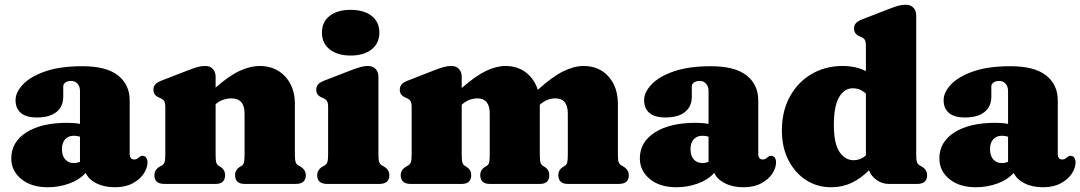

<svg xmlns="http://www.w3.org/2000/svg" viewBox="-20 -775 4552 809"><path d="M27.5 -107.5Q27.5 -176.5 90.8 -217Q154 -257.5 263 -257.5Q293.5 -257.5 317 -253V-392Q317 -410.5 306.8 -422.2Q296.5 -434 279 -434Q266 -434 256.2 -427.8Q246.5 -421.5 246.5 -411V-368Q246.5 -326 217.8 -303Q189 -280 135.5 -280Q90 -280 67.8 -299.2Q45.5 -318.5 45.5 -353Q45.5 -386 76.5 -419Q107.5 -452 170 -474Q232.5 -496 327.5 -496Q428 -496 477.2 -457.2Q526.5 -418.5 526.5 -351.5V-124Q526.5 -115.5 531 -109.2Q535.5 -103 546 -103Q553 -103 557.5 -106Q562 -109 565.5 -112Q568.5 -114.5 571.8 -116.5Q575 -118.5 579.5 -118.5Q590.5 -118.5 596 -110.5Q601.5 -102.5 601.5 -91.5Q601.5 -67.5 585.5 -43.2Q569.5 -19 538.8 -2.5Q508 14 464 14Q419 14 386 -2.8Q353 -19.5 341 -46.5Q315 -17.5 272 -1.8Q229 14 181.5 14Q111.5 14 69.5 -20.8Q27.5 -55.5 27.5 -107.5ZM241 -147Q241 -118.5 254.8 -103.2Q268.5 -88 291.5 -88Q304.5 -88 317 -93V-199Q305.5 -203 291 -203Q268 -203 254.5 -188Q241 -173 241 -147Z M888.5 -452V-406Q946 -456.5 990.8 -476.8Q1035.5 -497 1073.5 -497Q1140.5 -497 1181.5 -452.8Q1222.5 -408.5 1222.5 -337V-123.5Q1222.5 -100.5 1225.8 -91.5Q1229 -82.5 1236.5 -78.5L1245.5 -73.5Q1268.5 -59.5 1268.5 -36.5Q1268.5 0 1226 0H1011Q970.5 0 970.5 -37.5Q970.5 -58.5 988.5 -70.5L997.5 -76Q1005 -80.5 1007.8 -89.8Q1010.5 -99 1010.5 -123.5V-296.5Q1010.5 -360.5 955 -360.5Q938.5 -360.5 920.8 -354.8Q903 -349 888.5 -336V-123.5Q888.5 -99 891.5 -89.8Q894.5 -80.5 902 -76L911 -70.5Q928.5 -58.5 928.5 -37.5Q928.5 0 888.5 0H673Q630.5 0 630.5 -36.5Q630.5 -60 654 -73.5L663 -78.5Q670 -83 673.2 -91.8Q676.5 -100.5 676.5 -123.5V-322.5Q676.5 -342 671.8 -349.2Q667 -356.5 658 -360.5L649 -364.5Q626.5 -374.5 626.5 -396.5Q626.5 -410.5 634.5 -419.5Q642.5 -428.5 662 -436L770.5 -478Q796 -488 812 -492.5Q828 -497 845 -497Q865.5 -497 877 -484.2Q888.5 -471.5 888.5 -452Z M1457.5 -541Q1401.5 -541 1369 -567Q1336.5 -593 1336.5 -638Q1336.5 -682.5 1369 -708Q1401.5 -733.5 1457.5 -733.5Q1513.5 -733.5 1546 -708Q1578.5 -682.5 1578.5 -638Q1578.5 -593 1546 -567Q1513.5 -541 1457.5 -541ZM1574.5 -452V-123.5Q1574.5 -100.5 1577.8 -91.8Q1581 -83 1588.5 -78.5L1597.5 -73.5Q1620.5 -60 1620.5 -36.5Q1620.5 0 1578 0H1359Q1316.5 0 1316.5 -36.5Q1316.5 -60 1340 -73.5L1349 -78.5Q1356 -83 1359.2 -91.8Q1362.5 -100.5 1362.5 -123.5V-322.5Q1362.5 -342 1357.8 -349.2Q1353 -356.5 1344 -360.5L1335 -364.5Q1312.5 -374.5 1312.5 -396.5Q1312.5 -410.5 1320.5 -419.5Q1328.5 -428.5 1348 -436L1456.5 -478Q1483 -488 1498.8 -492.5Q1514.5 -497 1530 -497Q1551.5 -497 1563 -484.2Q1574.5 -471.5 1574.5 -452Z M1925.5 -452V-404Q1983.5 -455 2027.5 -476Q2071.5 -497 2109.5 -497Q2160 -497 2195.8 -469.8Q2231.5 -442.5 2246 -396.5Q2307.5 -452 2353.2 -474.5Q2399 -497 2438.5 -497Q2504 -497 2543.8 -452.8Q2583.5 -408.5 2583.5 -337V-123.5Q2583.5 -100.5 2586.8 -91.8Q2590 -83 2597.5 -78.5L2606.5 -73.5Q2629.5 -59.5 2629.5 -36.5Q2629.5 0 2587 0H2373Q2332.5 0 2332.5 -37.5Q2332.5 -58.5 2350.5 -70.5L2359.5 -76Q2367 -80.5 2369.8 -89.8Q2372.5 -99 2372.5 -123.5V-296.5Q2372.5 -360.5 2320.5 -360.5Q2304 -360.5 2287.8 -354.5Q2271.5 -348.5 2256.5 -335.5L2254.5 -333.5V-123.5Q2254.5 -99 2257.5 -90Q2260.5 -81 2268 -76L2277 -70.5Q2294.5 -58.5 2294.5 -37.5Q2294.5 0 2254.5 0H2044Q2003.5 0 2003.5 -37.5Q2003.5 -58.5 2021.5 -70.5L2030.5 -76Q2038 -80.5 2040.8 -89.8Q2043.5 -99 2043.5 -123.5V-296.5Q2043.5 -360.5 1991.5 -360.5Q1975 -360.5 1958.8 -354.5Q1942.5 -348.5 1927.5 -335.5L1925.5 -333.5V-123.5Q1925.5 -99 1928.5 -89.8Q1931.5 -80.5 1939 -76L1948 -70.5Q1965.5 -58.5 1965.5 -37.5Q1965.5 0 1925.5 0H1711Q1668.5 0 1668.5 -36.5Q1668.5 -60 1692 -73.5L1701 -78.5Q1708 -83 1711.2 -91.8Q1714.5 -100.5 1714.5 -123.5V-322.5Q1714.5 -342 1709.8 -349.2Q1705 -356.5 1696 -360.5L1687 -364.5Q1664.5 -374.5 1664.5 -396.5Q1664.5 -410.5 1672.5 -419.5Q1680.5 -428.5 1700 -436L1807.5 -478Q1833 -488 1849 -492.5Q1865 -497 1882 -497Q1902.5 -497 1914 -484.2Q1925.5 -471.5 1925.5 -452Z M2676 -107.5Q2676 -176.5 2739.2 -217Q2802.5 -257.5 2911.5 -257.5Q2942 -257.5 2965.5 -253V-392Q2965.5 -410.5 2955.2 -422.2Q2945 -434 2927.5 -434Q2914.5 -434 2904.8 -427.8Q2895 -421.5 2895 -411V-368Q2895 -326 2866.2 -303Q2837.5 -280 2784 -280Q2738.5 -280 2716.2 -299.2Q2694 -318.5 2694 -353Q2694 -386 2725 -419Q2756 -452 2818.5 -474Q2881 -496 2976 -496Q3076.5 -496 3125.8 -457.2Q3175 -418.5 3175 -351.5V-124Q3175 -115.5 3179.5 -109.2Q3184 -103 3194.5 -103Q3201.5 -103 3206 -106Q3210.5 -109 3214 -112Q3217 -114.5 3220.2 -116.5Q3223.5 -118.5 3228 -118.5Q3239 -118.5 3244.5 -110.5Q3250 -102.5 3250 -91.5Q3250 -67.5 3234 -43.2Q3218 -19 3187.2 -2.5Q3156.5 14 3112.5 14Q3067.5 14 3034.5 -2.8Q3001.5 -19.5 2989.5 -46.5Q2963.5 -17.5 2920.5 -1.8Q2877.5 14 2830 14Q2760 14 2718 -20.8Q2676 -55.5 2676 -107.5ZM2889.5 -147Q2889.5 -118.5 2903.2 -103.2Q2917 -88 2940 -88Q2953 -88 2965.5 -93V-199Q2954 -203 2939.5 -203Q2916.5 -203 2903 -188Q2889.5 -173 2889.5 -147Z M3274.5 -225Q3274.5 -306.5 3308 -367.8Q3341.5 -429 3399.5 -463Q3457.5 -497 3530.5 -497Q3586 -497 3628.5 -475.5V-580.5Q3628.5 -600 3623.8 -607.2Q3619 -614.5 3610 -618.5L3601 -622.5Q3578.5 -632.5 3578.5 -654.5Q3578.5 -668.5 3586.5 -677.5Q3594.5 -686.5 3614 -694L3722.5 -736Q3748 -746 3764 -750.5Q3780 -755 3797 -755Q3817.5 -755 3829 -742.2Q3840.5 -729.5 3840.5 -710V-123.5Q3840.5 -100.5 3843.8 -91.8Q3847 -83 3854.5 -78.5L3863.5 -73.5Q3886.5 -60 3886.5 -36.5Q3886.5 0 3844 0H3725.5Q3697 0 3673.8 -16.5Q3650.5 -33 3641.5 -57.5Q3608 -23.5 3568.5 -4.8Q3529 14 3482.5 14Q3423 14 3376 -16.5Q3329 -47 3301.8 -100.8Q3274.5 -154.5 3274.5 -225ZM3493.5 -248Q3493.5 -170 3517.2 -135Q3541 -100 3576.5 -100Q3605.5 -100 3628.5 -120V-380.5Q3615.5 -392.5 3601.8 -397.8Q3588 -403 3573.5 -403Q3537.5 -403 3515.5 -365.5Q3493.5 -328 3493.5 -248Z M3938 -107.5Q3938 -176.5 4001.2 -217Q4064.5 -257.5 4173.5 -257.5Q4204 -257.5 4227.5 -253V-392Q4227.5 -410.5 4217.2 -422.2Q4207 -434 4189.5 -434Q4176.5 -434 4166.8 -427.8Q4157 -421.5 4157 -411V-368Q4157 -326 4128.2 -303Q4099.5 -280 4046 -280Q4000.5 -280 3978.2 -299.2Q3956 -318.5 3956 -353Q3956 -386 3987 -419Q4018 -452 4080.5 -474Q4143 -496 4238 -496Q4338.5 -496 4387.8 -457.2Q4437 -418.5 4437 -351.5V-124Q4437 -115.5 4441.5 -109.2Q4446 -103 4456.5 -103Q4463.5 -103 4468 -106Q4472.5 -109 4476 -112Q4479 -114.5 4482.2 -116.5Q4485.5 -118.5 4490 -118.5Q4501 -118.5 4506.5 -110.5Q4512 -102.5 4512 -91.5Q4512 -67.5 4496 -43.2Q4480 -19 4449.2 -2.5Q4418.5 14 4374.5 14Q4329.5 14 4296.5 -2.8Q4263.5 -19.5 4251.5 -46.5Q4225.5 -17.5 4182.5 -1.8Q4139.5 14 4092 14Q4022 14 3980 -20.8Q3938 -55.5 3938 -107.5ZM4151.5 -147Q4151.5 -118.5 4165.2 -103.2Q4179 -88 4202 -88Q4215 -88 4227.5 -93V-199Q4216 -203 4201.5 -203Q4178.5 -203 4165 -188Q4151.5 -173 4151.5 -147Z"/></svg>

Font: Fraunces 9pt S050 Black
Style: Regular
Weight: 900
Version: Version 1.000; ttfautohint (v1.8.3)